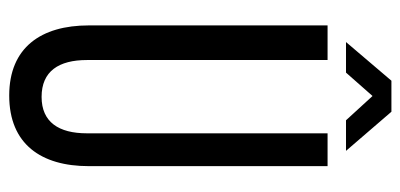

<svg xmlns="http://www.w3.org/2000/svg" viewBox="-252 -630 890 427"><g transform="rotate(90 193.5 -417.0)"><path d="M194 -800 248 -741H316L229 -842H160L74 -741H142ZM350 -700H277V-165C277 -102 252 -64 196 -64C139 -64 114 -102 114 -165V-700H37V-169C37 -63 86 8 193 8C301 8 350 -63 350 -169Z"/></g></svg>

Font: VL Bebas Neue Regular
Style: Regular
Weight: 400
Designer: Ryoichi Tsunekawa
Foundry: Ryoichi Tsunekawa
Version: Version 001.003